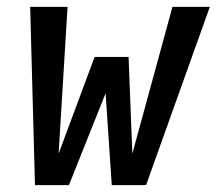

<svg xmlns="http://www.w3.org/2000/svg" viewBox="-20 -540 640 560"><path d="M82 0 68 -520H177L151 -92L256 -374H355L366 -92L483 -520H592L406 0H306L288 -268L181 0Z"/></svg>

Font: Iosevka SS04 SmBd Ex Obl
Style: Regular
Weight: 600
Width: 7
Italic angle: -9°
Monospace: yes
Designer: Belleve Invis
Foundry: Belleve Invis
Version: Version 19.0.0; ttfautohint (v1.8.4)